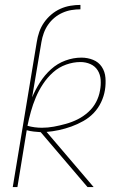

<svg xmlns="http://www.w3.org/2000/svg" viewBox="-20 -763 540 783"><path d="M130 -592Q133 -612 140 -632.5Q147 -653 159.5 -671Q172 -689 189 -703.5Q206 -718 226 -727Q246 -736 267 -739.5Q288 -743 308 -743V-725Q290 -725 271.5 -722Q253 -719 235 -711Q217 -703 202 -690.5Q187 -678 176 -662Q165 -646 158.5 -628Q152 -610 149 -592ZM337 0 146 -224Q132 -225 117.5 -226.5Q103 -228 89 -232L51 0H32L130 -592H149L111 -366Q124 -397 143 -427Q162 -457 188 -480.5Q214 -504 246.5 -516Q279 -528 312 -528Q337 -528 359.5 -519Q382 -510 395 -490.5Q408 -471 410 -446Q412 -421 408 -396Q404 -371 392.5 -346.5Q381 -322 362.5 -302.5Q344 -283 320 -269.5Q296 -256 271 -247Q246 -238 220.5 -232.5Q195 -227 170 -225L362 0ZM151 -242Q175 -242 199.5 -246.5Q224 -251 249 -258Q274 -265 297 -276.5Q320 -288 340 -306Q360 -324 372 -347Q384 -370 388 -395Q392 -416 390.5 -437.5Q389 -459 378.5 -476Q368 -493 349 -501.5Q330 -510 308 -510Q279 -510 249.5 -499.5Q220 -489 196.5 -468Q173 -447 155.5 -420.5Q138 -394 126 -365.5Q114 -337 106 -308Q98 -279 92 -250Q106 -246 121 -244Q136 -242 151 -242Z"/></svg>

Font: Iosevka Thin
Style: Italic
Weight: 100
Italic angle: -9°
Monospace: yes
Designer: Belleve Invis
Foundry: Belleve Invis
Version: Version 32.5.0; ttfautohint (v1.8.4)